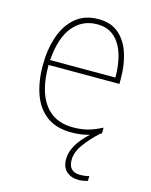

<svg xmlns="http://www.w3.org/2000/svg" viewBox="-114 -612 709 903"><g transform="rotate(15 240.5 -160.5)"><path d="M301 134Q301 192 357 192Q370 192 382 190.5Q394 189 401 186V210Q393 212 381.5 214.5Q370 217 356 217Q321 217 298 197Q275 177 275 137Q275 70 354 -2Q314 10 266 10Q192 10 145.5 -24.5Q99 -59 77 -120Q55 -181 55 -261Q55 -338 76.5 -401Q98 -464 142 -501Q186 -538 253 -538Q315 -538 353 -504.5Q391 -471 408.5 -416Q426 -361 426 -295V-269H81Q80 -146 127.5 -80.5Q175 -15 266 -15Q306 -15 337 -23Q368 -31 407 -51V-23Q403 -20 398 -18Q358 18 329.5 57.5Q301 97 301 134ZM253 -513Q181 -513 135.5 -457.5Q90 -402 82 -293H400Q400 -356 384.5 -406Q369 -456 336.5 -484.5Q304 -513 253 -513Z"/></g></svg>

Font: Noto Sans Gurmukhi UI SemiCondensed Thin
Style: Regular
Weight: 100
Width: 4
Designer: Jelle Bosma - Monotype Design Team
Foundry: Monotype Imaging Inc.
Version: Version 2.004; ttfautohint (v1.8.4.7-5d5b)